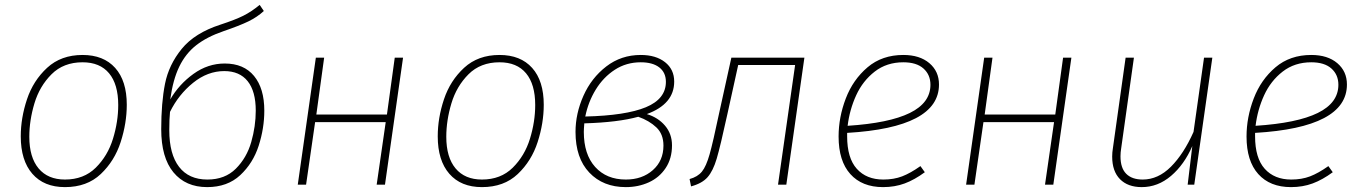

<svg xmlns="http://www.w3.org/2000/svg" viewBox="-20 -756 5569 786"><path d="M65 -198Q65 -273 90.5 -349.5Q116 -426 173 -478.5Q230 -531 318 -531Q404 -531 451.5 -478Q499 -425 499 -327Q499 -252 474 -174.5Q449 -97 392.5 -43.5Q336 10 246 10Q160 10 112.5 -44.5Q65 -99 65 -198ZM464 -326Q464 -411 426.5 -456Q389 -501 318 -501Q240 -501 191 -452Q142 -403 121 -333Q100 -263 100 -196Q100 -112 138 -66.5Q176 -21 246 -21Q323 -21 372 -69.5Q421 -118 442.5 -188Q464 -258 464 -326Z M1062 -303Q1062 -231 1039 -159.5Q1016 -88 963.5 -39Q911 10 828 10Q740 10 690 -50.5Q640 -111 640 -227Q640 -335 655.5 -413Q671 -491 724 -556Q777 -621 882 -655Q943 -675 976 -691.5Q1009 -708 1043 -736L1060 -711Q1033 -686 997 -668.5Q961 -651 894 -628Q827 -605 783.5 -571Q740 -537 714 -483.5Q688 -430 677 -349Q713 -411 772 -453.5Q831 -496 900 -496Q978 -496 1020 -445Q1062 -394 1062 -303ZM1027 -303Q1027 -382 994 -423.5Q961 -465 898 -465Q830 -465 770.5 -417Q711 -369 676 -298Q673 -268 673 -223Q673 -125 713 -73Q753 -21 829 -21Q901 -21 945.5 -65.5Q990 -110 1008.5 -174.5Q1027 -239 1027 -303Z M1559 -256H1270L1233 0H1199L1273 -520H1307L1275 -287H1564L1596 -520H1630L1556 0H1522Z M1772 -198Q1772 -273 1797.5 -349.5Q1823 -426 1880 -478.5Q1937 -531 2025 -531Q2111 -531 2158.5 -478Q2206 -425 2206 -327Q2206 -252 2181 -174.5Q2156 -97 2099.5 -43.5Q2043 10 1953 10Q1867 10 1819.5 -44.5Q1772 -99 1772 -198ZM2171 -326Q2171 -411 2133.5 -456Q2096 -501 2025 -501Q1947 -501 1898 -452Q1849 -403 1828 -333Q1807 -263 1807 -196Q1807 -112 1845 -66.5Q1883 -21 1953 -21Q2030 -21 2079 -69.5Q2128 -118 2149.5 -188Q2171 -258 2171 -326Z M2740 -422Q2740 -330 2628 -289Q2674 -275 2702.5 -241.5Q2731 -208 2731 -161Q2731 -107 2705 -68Q2679 -29 2636 -9.5Q2593 10 2542 10Q2449 10 2392.5 -49.5Q2336 -109 2336 -216Q2336 -291 2368.5 -364Q2401 -437 2462 -484Q2523 -531 2603 -531Q2665 -531 2702.5 -501.5Q2740 -472 2740 -422ZM2376 -279Q2542 -283 2624 -317Q2706 -351 2706 -421Q2706 -459 2679 -480Q2652 -501 2603 -501Q2544 -501 2497 -470.5Q2450 -440 2419 -389.5Q2388 -339 2376 -279ZM2372 -251Q2370 -227 2370 -216Q2370 -124 2416.5 -72.5Q2463 -21 2542 -21Q2609 -21 2652.5 -59.5Q2696 -98 2696 -160Q2696 -207 2667 -234.5Q2638 -262 2593 -278Q2510 -255 2372 -251Z M3199 0H3165L3235 -490H3002L2958 -290Q2929 -157 2914 -106.5Q2899 -56 2876.5 -30.5Q2854 -5 2809 7L2803 -23Q2836 -32 2853.5 -53.5Q2871 -75 2885 -124.5Q2899 -174 2924 -293L2974 -520H3273Z M3448 -212V-198Q3448 -109 3487.5 -65Q3527 -21 3596 -21Q3639 -21 3673 -34Q3707 -47 3748 -76L3766 -51Q3724 -20 3683.5 -5Q3643 10 3595 10Q3509 10 3461 -43.5Q3413 -97 3413 -197Q3413 -276 3442.5 -353Q3472 -430 3531.5 -480.5Q3591 -531 3678 -531Q3745 -531 3784.5 -497.5Q3824 -464 3824 -410Q3824 -234 3448 -212ZM3450 -241Q3620 -252 3704.5 -293.5Q3789 -335 3789 -409Q3789 -450 3760.5 -475.5Q3732 -501 3678 -501Q3610 -501 3561 -463Q3512 -425 3485 -366Q3458 -307 3450 -241Z M4295 -256H4006L3969 0H3935L4009 -520H4043L4011 -287H4300L4332 -520H4366L4292 0H4258Z M4533 -115Q4533 -132 4536 -150L4588 -520H4622L4570 -150Q4567 -132 4567 -116Q4567 -68 4590.5 -44.5Q4614 -21 4658 -21Q4721 -21 4773.5 -73.5Q4826 -126 4866 -216L4909 -520H4943L4869 0H4842L4861 -158Q4828 -82 4774 -36Q4720 10 4654 10Q4597 10 4565 -22.5Q4533 -55 4533 -115Z M5118 -212V-198Q5118 -109 5157.5 -65Q5197 -21 5266 -21Q5309 -21 5343 -34Q5377 -47 5418 -76L5436 -51Q5394 -20 5353.5 -5Q5313 10 5265 10Q5179 10 5131 -43.5Q5083 -97 5083 -197Q5083 -276 5112.5 -353Q5142 -430 5201.5 -480.5Q5261 -531 5348 -531Q5415 -531 5454.5 -497.5Q5494 -464 5494 -410Q5494 -234 5118 -212ZM5120 -241Q5290 -252 5374.5 -293.5Q5459 -335 5459 -409Q5459 -450 5430.5 -475.5Q5402 -501 5348 -501Q5280 -501 5231 -463Q5182 -425 5155 -366Q5128 -307 5120 -241Z"/></svg>

Font: FiraGO UltraLight
Style: Italic
Weight: 200
Italic angle: -8°
Designer: bBox Type GmbH
Foundry: bBox Type GmbH
Version: Version 1.001